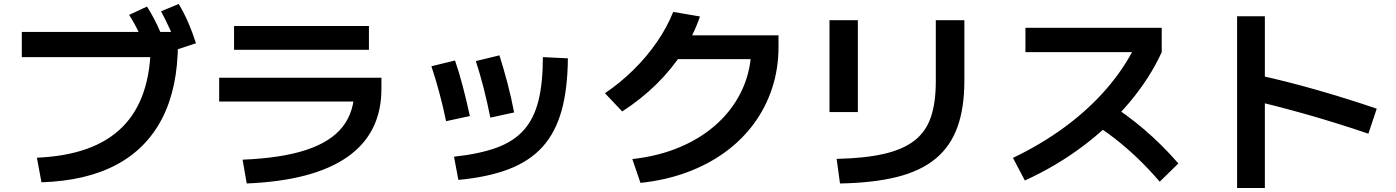

<svg xmlns="http://www.w3.org/2000/svg" viewBox="-20 -875 7040 968"><path d="M166 -80Q455 -92 597.5 -235Q740 -378 740 -657L807 -587H90V-714H877V-657Q877 -434 798.5 -280Q720 -126 567 -44.5Q414 37 189 44ZM722 -610Q701 -667 680 -711.5Q659 -756 631 -800L721 -842Q750 -796 772.5 -749Q795 -702 815 -647ZM875 -626Q857 -683 836.5 -728Q816 -773 792 -818L881 -855Q909 -808 929.5 -760.5Q950 -713 968 -657Z M1203 -70Q1399 -78 1523.5 -119Q1648 -160 1707.5 -236Q1767 -312 1767 -427L1830 -363H1085V-483H1903V-427Q1903 -204 1732 -84Q1561 36 1224 50ZM1160 -624V-744H1840V-624Z M2269 -85Q2398 -99 2484 -130.5Q2570 -162 2621 -219.5Q2672 -277 2694.5 -366.5Q2717 -456 2717 -587L2843 -581Q2842 -428 2811.5 -318Q2781 -208 2716 -135.5Q2651 -63 2546 -22.5Q2441 18 2291 32ZM2229 -264Q2214 -337 2195 -407.5Q2176 -478 2155 -541L2274 -570Q2294 -513 2312.5 -442.5Q2331 -372 2349 -290ZM2452 -282Q2437 -358 2418.5 -430.5Q2400 -503 2379 -567L2498 -596Q2519 -530 2538.5 -456Q2558 -382 2572 -308Z M3168 -73Q3303 -88 3413 -135.5Q3523 -183 3602.5 -258Q3682 -333 3725 -430Q3768 -527 3768 -640L3825 -577H3345V-697H3905V-640Q3905 -529 3873 -431Q3841 -333 3780.5 -251Q3720 -169 3634.5 -107Q3549 -45 3441.5 -5.5Q3334 34 3209 47ZM3030 -405Q3107 -457 3174 -523Q3241 -589 3292.5 -664Q3344 -739 3374 -815L3509 -792Q3477 -698 3422 -612.5Q3367 -527 3290.5 -451.5Q3214 -376 3117 -313Z M4198 -74Q4339 -77 4435.5 -99Q4532 -121 4590 -166Q4648 -211 4673 -284Q4698 -357 4698 -464V-773H4842V-467Q4842 -331 4807 -234Q4772 -137 4697 -75Q4622 -13 4503 17Q4384 47 4215 50ZM4162 -310V-773H4305V-310Z M5087 -79Q5231 -148 5349.5 -235.5Q5468 -323 5557.5 -426Q5647 -529 5704 -644L5744 -612H5150V-735H5837V-612Q5777 -481 5675 -359.5Q5573 -238 5439 -137.5Q5305 -37 5147 35ZM5827 41Q5770 -25 5714.5 -78Q5659 -131 5600 -177Q5541 -223 5473 -264L5561 -360Q5660 -298 5748.5 -222.5Q5837 -147 5921 -51Z M6879 -201Q6723 -254 6570 -297.5Q6417 -341 6281 -372L6316 -498Q6460 -467 6617.5 -422Q6775 -377 6921 -327ZM6217 73V-793H6357V73Z"/></svg>

Font: M PLUS 2
Style: Bold
Weight: 700
Designer: Coji Morishita
Foundry: UNDERFOREST DESIGN
Version: Version 1.001